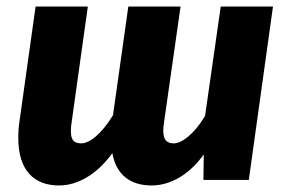

<svg xmlns="http://www.w3.org/2000/svg" viewBox="-20 -551 882 588"><path d="M373 -531 326 -198C290 -139 253 -112 229 -112C208 -112 197 -120 197 -150C197 -159 198 -169 200 -181L249 -531H89L40 -182C37 -163 36 -145 36 -129C36 -29 84 17 161 17C218 17 277 -17 324 -82C336 -15 380 17 444 17C501 17 559 -15 604 -78L603 0H742L816 -531H656L608 -196C573 -138 536 -112 512 -112C492 -112 480 -121 480 -151C480 -159 481 -169 483 -181L533 -531Z"/></svg>

Font: Fira Sans OT
Style: Bold Italic
Weight: 700
Italic angle: -8°
Designer: Carrois Corporate & Edenspiekermann
Foundry: Carrois Corporate GbR & Edenspiekermann AG
Version: Version 2.001